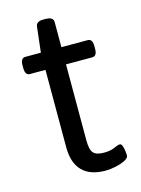

<svg xmlns="http://www.w3.org/2000/svg" viewBox="-103 -711 572 777"><g transform="rotate(-15 183.0 -322.0)"><path d="M242 6Q178 6 145 -27.5Q112 -61 112 -127V-451H47Q27 -451 27 -481V-493Q27 -523 47 -523H112L124 -628Q126 -650 155 -650H163Q182 -650 190 -644.5Q198 -639 198 -628V-523H308Q328 -523 328 -493V-481Q328 -451 308 -451H198V-132Q198 -93 210.5 -79.5Q223 -66 254 -66Q282 -66 299 -74Q316 -82 324 -82Q331 -82 334.5 -71.5Q338 -61 339.5 -49Q341 -37 341 -32Q341 -21 324.5 -12.5Q308 -4 285 1Q262 6 242 6Z"/></g></svg>

Font: Asap Semi Expanded
Style: Regular
Weight: 400
Width: 6
Designer: Pablo Cosgaya
Foundry: Omnibus-Type
Version: Version 3.001; ttfautohint (v1.8.4.7-5d5b)